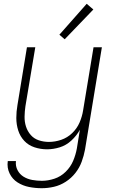

<svg xmlns="http://www.w3.org/2000/svg" viewBox="-20 -779 616 1012"><path d="M200 213Q232 213 264.5 205.5Q297 198 326.5 179Q356 160 377.5 132.5Q399 105 410.5 73.5Q422 42 428 10L517 -530H473L418 -197Q413 -165 399.5 -133.5Q386 -102 360.5 -77.5Q335 -53 302.5 -42Q270 -31 238 -31Q238 -31 238 -31Q238 -31 238 -31Q210 -31 184.5 -39.5Q159 -48 142 -67.5Q125 -87 117 -112Q109 -137 109.5 -164.5Q110 -192 114 -219L166 -530H122L72 -225Q66 -191 66 -157Q66 -123 76 -91.5Q86 -60 108 -36.5Q130 -13 162 -2.5Q194 8 228 8Q261 8 295 -2.5Q329 -13 356.5 -38.5Q384 -64 401 -95L385 4Q379 37 365.5 69Q352 101 326 126.5Q300 152 266.5 163Q233 174 201 174Q175 174 150 169.5Q125 165 104.5 152.5Q84 140 72.5 118Q61 96 64 70H21Q16 105 30.5 135Q45 165 72.5 182.5Q100 200 133 206.5Q166 213 200 213ZM321 -572 472 -729 437 -759 293 -596Z"/></svg>

Font: Iosevka Sparkle Extralight
Style: Italic
Weight: 200
Italic angle: -9°
Designer: Belleve Invis
Foundry: Belleve Invis
Version: Version 4.5.0; ttfautohint (v1.8.3)